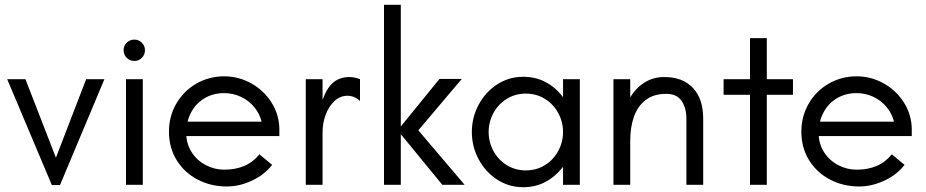

<svg xmlns="http://www.w3.org/2000/svg" viewBox="-20 -770 3859 800"><path d="M10 -440H86L213 -113L339 -440H415L230 1H196Z M505 -440H575V0H505ZM495 -561Q495 -579 508 -592Q521 -605 540 -605Q558 -605 571 -592Q584 -579 584 -561Q584 -542 571 -529Q558 -516 540 -516Q521 -516 508 -529Q495 -542 495 -561Z M684 -222Q684 -285 714.5 -338Q745 -391 798 -421.5Q851 -452 914 -452Q975 -452 1028 -422Q1081 -392 1112.5 -341Q1144 -290 1144 -230V-203H726L728 -263H1070Q1062 -296 1039.5 -323.5Q1017 -351 984 -366.5Q951 -382 914 -382Q868 -382 832 -360.5Q796 -339 776 -301Q756 -263 756 -216Q756 -171 778.5 -136Q801 -101 837.5 -82Q874 -63 914 -63Q961 -63 997.5 -78.5Q1034 -94 1061 -127L1114 -83Q1081 -41 1029 -17Q977 7 925 7Q859 7 804 -21.5Q749 -50 716.5 -102Q684 -154 684 -222Z M1254 -440H1324V-354Q1343 -406 1370 -427.5Q1397 -449 1436 -449Q1447 -449 1458.5 -446.5Q1470 -444 1480 -440V-349Q1457 -371 1428 -371Q1397 -371 1373.5 -349Q1350 -327 1337 -292Q1324 -257 1324 -220V0H1254Z M1580 -750H1650V-243L1811 -441H1904L1723 -227L1916 0H1823L1650 -211V0H1580Z M1946 -220Q1946 -280 1974 -333Q2002 -386 2051 -418Q2100 -450 2160 -450Q2261 -450 2326 -365V-440H2396V0H2326V-75Q2295 -35 2253.5 -12.5Q2212 10 2160 10Q2100 10 2051 -22Q2002 -54 1974 -107Q1946 -160 1946 -220ZM2326 -220Q2326 -262 2306 -299Q2286 -336 2250.5 -358Q2215 -380 2171 -380Q2127 -380 2091.5 -358Q2056 -336 2036 -299Q2016 -262 2016 -220Q2016 -178 2036 -141Q2056 -104 2091.5 -82Q2127 -60 2171 -60Q2215 -60 2250.5 -82Q2286 -104 2306 -141Q2326 -178 2326 -220Z M2536 -440H2606V-364Q2628 -402 2664.5 -425.5Q2701 -449 2748 -449Q2825 -449 2867.5 -403.5Q2910 -358 2910 -275V0H2840V-275Q2840 -320 2820 -349.5Q2800 -379 2756 -379Q2704 -379 2670.5 -353.5Q2637 -328 2621.5 -284Q2606 -240 2606 -184V0H2536Z M3105 -375H2995V-440H3105V-611H3175V-440H3284V-375H3175V0H3105Z M3319 -222Q3319 -285 3349.5 -338Q3380 -391 3433 -421.5Q3486 -452 3549 -452Q3610 -452 3663 -422Q3716 -392 3747.5 -341Q3779 -290 3779 -230V-203H3361L3363 -263H3705Q3697 -296 3674.5 -323.5Q3652 -351 3619 -366.5Q3586 -382 3549 -382Q3503 -382 3467 -360.5Q3431 -339 3411 -301Q3391 -263 3391 -216Q3391 -171 3413.5 -136Q3436 -101 3472.5 -82Q3509 -63 3549 -63Q3596 -63 3632.5 -78.5Q3669 -94 3696 -127L3749 -83Q3716 -41 3664 -17Q3612 7 3560 7Q3494 7 3439 -21.5Q3384 -50 3351.5 -102Q3319 -154 3319 -222Z"/></svg>

Font: Teachers[wght]
Style: Regular
Weight: 400
Designer: Alfredo Marco Pradil & Chank Diesel
Version: Version 1.000;Glyphs 3.1.2 (3151)